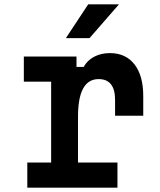

<svg xmlns="http://www.w3.org/2000/svg" viewBox="-20 -866 740 886"><path d="M90 -605H333V-557H366Q383 -588 415 -604.5Q447 -621 487 -621Q560 -621 600.5 -569Q641 -517 641 -423V-332H511V-405Q511 -501 435 -501Q340 -501 340 -328V-116H522V0H106V-116H216V-489H90ZM284 -690 387 -846H529L393 -690Z"/></svg>

Font: Martian Mono Medium
Style: Regular
Weight: 500
Monospace: yes
Designer: Roman Shamin
Foundry: Evil Martians
Version: Version 1.000; ttfautohint (v1.8.4.7-5d5b)